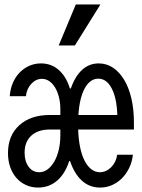

<svg xmlns="http://www.w3.org/2000/svg" viewBox="-20 -836 640 866"><path d="M151.6 10Q201.5 10 237.6 -21.2Q273.8 -52.4 292 -109.4H296.1Q315.4 -51.8 349.7 -20.9Q384 10 431.4 10Q459.8 10 485.1 -1.1Q510.4 -12.2 529.9 -31.7Q549.4 -51.2 562.7 -78.6Q576 -106 579.4 -138H508.6Q503.6 -103.6 481.1 -81.4Q458.5 -59.2 430.2 -59.2Q409 -59.2 391.6 -72.9Q374.1 -86.5 361.5 -111.3Q348.8 -136 341.4 -171.6Q334 -207.2 332.6 -251.8H584V-283.8Q584 -342.8 572.7 -391.6Q561.3 -440.5 540.2 -475.7Q519 -511 489.9 -530.5Q460.8 -550 425.4 -550Q382 -550 350.1 -520.7Q318.2 -491.4 299.6 -437H295.2Q279 -490.2 245.4 -520.1Q211.8 -550 164.8 -550Q136 -550 111.5 -538.9Q87 -527.8 68 -508.1Q49 -488.4 37.6 -461.2Q26.2 -434 24 -402H96.8Q100.6 -436.2 121.5 -458.3Q142.4 -480.4 169.1 -480.4Q187.2 -480.4 202.4 -469.8Q217.6 -459.2 228.6 -441Q239.6 -422.8 245.9 -397.6Q252.2 -372.4 252.2 -343.4V-317.4H205.4Q118.1 -317.4 67.1 -271.1Q16 -224.9 16 -145.6Q16 -111.4 25.9 -82.8Q35.8 -54.2 53.9 -33.6Q72 -13 97 -1.5Q122 10 151.6 10ZM333.6 -317.4Q338.6 -394.6 362.4 -437.9Q386.2 -481.2 423.4 -481.2Q460.7 -481.2 483.6 -437.7Q506.6 -394.2 509.2 -317.4ZM252.2 -251.8V-226Q252.2 -190.6 244.9 -159.9Q237.6 -129.2 224.7 -107Q211.8 -84.8 194.6 -72Q177.4 -59.2 156.8 -59.2Q127.2 -59.2 109.1 -83.8Q91 -108.4 91 -147.2Q91 -196.5 121.1 -224.1Q151.2 -251.8 204.6 -251.8ZM433 -816H322L244.8 -631H317.8Z"/></svg>

Font: CommitMonoV142 ExtLt
Style: Regular
Weight: 200
Monospace: yes
Designer: Eigil Nikolajsen
Foundry: Eigil Nikolajsen
Version: Version 1.142